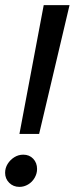

<svg xmlns="http://www.w3.org/2000/svg" viewBox="-20 -724 292 751"><path d="M56 -200 151 -704H252L133 -200ZM56 7Q32 7 16 -9Q0 -25 0 -48Q0 -67 10 -83Q20 -99 36 -109Q52 -119 71 -119Q95 -119 110 -103Q125 -87 125 -63Q125 -45 115.5 -28.5Q106 -12 90 -2.5Q74 7 56 7Z"/></svg>

Font: Red Hat Display SemiBold
Style: Italic
Weight: 600
Italic angle: -12°
Designer: Pentagram, MCKL
Foundry: Pentagram, MCKL
Version: Version 1.023